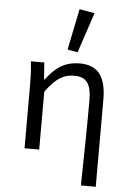

<svg xmlns="http://www.w3.org/2000/svg" viewBox="-63 -845 726 1070"><g transform="rotate(5 300.0 -310.0)"><path d="M431 179H514V-308C514 -432 471 -498 367 -498C288 -498 233 -466 178 -391H175L168 -486H93C99 -435 100 -391 100 -353V0H182V-324C242 -405 283 -427 343 -427C410 -427 437 -388 437 -297C437 -157 434 20 431 179ZM348 -559 423 -784 338 -799 291 -569Z"/></g></svg>

Font: Hasklig
Style: Regular
Weight: 400
Monospace: yes
Designer: Paul D. Hunt, Teo Tuominen
Foundry: Adobe Systems Incorporated
Version: Version 2.030;PS 1.0;hotconv 16.6.51;makeotf.lib2.5.65220